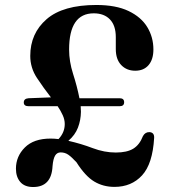

<svg xmlns="http://www.w3.org/2000/svg" viewBox="-20 -737 686 771"><path d="M44 -59.5Q44 -109 79.8 -144.8Q115.5 -180.5 183 -180.5Q198.5 -180.5 215 -178.5Q240 -205 240 -239Q240 -256.5 232 -274.2Q224 -292 211.5 -310.5H95Q75.5 -310.5 75.5 -325.5Q75.5 -341 94.5 -342.5L184.5 -346Q155.5 -383 128.5 -423.8Q101.5 -464.5 101.5 -512.5Q101.5 -603 167.2 -660Q233 -717 367 -717Q445.5 -717 496.2 -692.8Q547 -668.5 571.5 -628Q596 -587.5 596 -538.5Q596 -498.5 576.8 -475.8Q557.5 -453 523 -453Q488.5 -453 466.8 -475.8Q445 -498.5 445 -540V-588Q445 -634.5 421.5 -659Q398 -683.5 356.5 -683.5Q257.5 -683.5 257.5 -538Q257.5 -490 273.5 -440.2Q289.5 -390.5 299 -342.5H460.5Q478.5 -342.5 478.5 -326.5Q478.5 -310.5 460.5 -310.5H304Q305 -298.5 305 -288Q304.5 -254.5 293 -224.5Q281.5 -194.5 254.5 -171.5Q305.5 -160 352.2 -142.2Q399 -124.5 445 -124.5Q490 -124.5 515.2 -140Q540.5 -155.5 554 -190.5Q563 -207 580.5 -206.5Q600 -205 599 -183.5Q593 -79 550.5 -32.8Q508 13.5 439.5 13.5Q394.5 13.5 358.5 -8Q322.5 -29.5 287 -85.5Q267 -107 253.8 -116Q240.5 -125 223.5 -125Q209 -125 201.2 -112Q193.5 -99 191 -70Q187 14 113 14Q79 14 61.5 -6.2Q44 -26.5 44 -59.5Z"/></svg>

Font: Fraunces 9pt SemiBold
Style: Regular
Weight: 600
Version: Version 1.000;[b76b70a41]